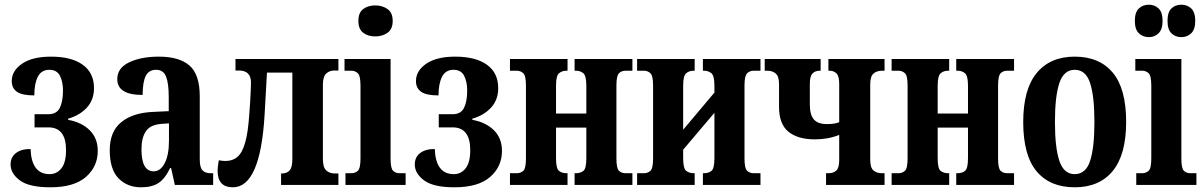

<svg xmlns="http://www.w3.org/2000/svg" viewBox="-20 -787 5125 817"><path d="M194 10Q104 10 64.5 -19.5Q25 -49 25 -87Q25 -118 47.5 -135.5Q70 -153 110 -153Q114 -46 191 -46Q222 -46 241.5 -71Q261 -96 261 -148Q261 -245 186 -245H127V-301H186Q221 -301 234.5 -328Q248 -355 248 -402Q248 -439 235 -464.5Q222 -490 190 -490Q156 -490 141 -460.5Q126 -431 126 -381Q74 -381 52 -396.5Q30 -412 30 -442Q30 -486 74 -516Q118 -546 197 -546Q284 -546 332 -511.5Q380 -477 380 -412Q380 -362 349.5 -329Q319 -296 270 -282V-277Q327 -267 361.5 -233Q396 -199 396 -145Q396 -78 345.5 -34Q295 10 194 10Z M580 10Q522 10 484.5 -28Q447 -66 447 -148Q447 -228 497 -268Q547 -308 635 -311L698 -314V-374Q698 -433 686.5 -461.5Q675 -490 644 -490Q613 -490 600 -463.5Q587 -437 587 -383Q479 -383 479 -450Q479 -498 530 -522Q581 -546 656 -546Q743 -546 786.5 -508Q830 -470 830 -377V-108Q830 -75 841.5 -62.5Q853 -50 876 -50H887V0H724L708 -72H704Q682 -26 654 -8Q626 10 580 10ZM634 -58Q663 -58 681 -93Q699 -128 699 -188V-262L669 -260Q621 -257 601.5 -229.5Q582 -202 582 -151Q582 -58 634 -58Z M971 10Q906 10 906 -60Q906 -70 907.5 -81Q909 -92 911 -105Q926 -102 940 -102Q970 -102 990.5 -119.5Q1011 -137 1023.5 -181Q1036 -225 1041 -305Q1043 -327 1044.5 -353.5Q1046 -380 1047 -403Q1048 -426 1048 -436Q1048 -487 996 -487H982V-536H1420V-487H1403Q1382 -487 1368 -474Q1354 -461 1354 -426V-110Q1354 -75 1368 -62Q1382 -49 1403 -49H1420V0H1176V-49H1181Q1201 -49 1212.5 -62Q1224 -75 1224 -110V-478H1116L1106 -300Q1088 10 971 10Z M1577 -632Q1546 -632 1525.5 -647.5Q1505 -663 1505 -698Q1505 -733 1525.5 -748.5Q1546 -764 1577 -764Q1607 -764 1629 -748.5Q1651 -733 1651 -698Q1651 -663 1629 -647.5Q1607 -632 1577 -632ZM1450 0V-50H1476Q1491 -50 1502.5 -60Q1514 -70 1514 -114V-422Q1514 -465 1502.5 -475.5Q1491 -486 1476 -486H1446V-536H1642V-112Q1642 -70 1653 -60Q1664 -50 1679 -50H1706V0Z M1914 10Q1824 10 1784.5 -19.5Q1745 -49 1745 -87Q1745 -118 1767.5 -135.5Q1790 -153 1830 -153Q1834 -46 1911 -46Q1942 -46 1961.5 -71Q1981 -96 1981 -148Q1981 -245 1906 -245H1847V-301H1906Q1941 -301 1954.5 -328Q1968 -355 1968 -402Q1968 -439 1955 -464.5Q1942 -490 1910 -490Q1876 -490 1861 -460.5Q1846 -431 1846 -381Q1794 -381 1772 -396.5Q1750 -412 1750 -442Q1750 -486 1794 -516Q1838 -546 1917 -546Q2004 -546 2052 -511.5Q2100 -477 2100 -412Q2100 -362 2069.5 -329Q2039 -296 1990 -282V-277Q2047 -267 2081.5 -233Q2116 -199 2116 -145Q2116 -78 2065.5 -34Q2015 10 1914 10Z M2150 0V-50H2180Q2195 -50 2206.5 -60Q2218 -70 2218 -113V-423Q2218 -465 2206.5 -475.5Q2195 -486 2180 -486H2150V-536H2395V-486H2389Q2372 -486 2359 -475.5Q2346 -465 2346 -422V-304H2475V-422Q2475 -465 2462 -475.5Q2449 -486 2432 -486H2425V-536H2671V-486H2641Q2625 -486 2614 -475.5Q2603 -465 2603 -423V-113Q2603 -70 2614 -60Q2625 -50 2641 -50H2671V0H2425V-50H2432Q2449 -50 2462 -59.5Q2475 -69 2475 -114V-244H2346V-114Q2346 -69 2359 -59.5Q2372 -50 2389 -50H2395V0Z M2691 0V-50H2721Q2736 -50 2747.5 -60Q2759 -70 2759 -113V-423Q2759 -465 2747.5 -475.5Q2736 -486 2721 -486H2691V-536H2936V-486H2930Q2913 -486 2900 -475.5Q2887 -465 2887 -422V-235L3020 -393V-422Q3020 -465 3007 -475.5Q2994 -486 2977 -486H2971V-536H3216V-486H3186Q3171 -486 3159.5 -475.5Q3148 -465 3148 -423V-113Q3148 -70 3159.5 -60Q3171 -50 3186 -50H3216V0H2971V-50H2977Q2994 -50 3007 -59.5Q3020 -69 3020 -114V-307L2887 -150V-114Q2887 -69 2900.5 -59.5Q2914 -50 2930 -50H2936V0Z M3495 0V-50H3506Q3526 -50 3538.5 -61Q3551 -72 3551 -106V-213Q3505 -194 3447 -194Q3375 -194 3335 -226.5Q3295 -259 3295 -332V-428Q3295 -462 3281 -474Q3267 -486 3246 -486H3234V-536H3472V-486H3467Q3449 -486 3437.5 -474.5Q3426 -463 3426 -430V-342Q3426 -299 3443 -279Q3460 -259 3498 -259Q3511 -259 3525 -260.5Q3539 -262 3551 -267V-430Q3551 -463 3539.5 -474.5Q3528 -486 3510 -486H3505V-536H3744V-486H3732Q3711 -486 3697 -474Q3683 -462 3683 -428V-108Q3683 -73 3697 -61.5Q3711 -50 3732 -50H3744V0Z M3774 0V-50H3804Q3819 -50 3830.5 -60Q3842 -70 3842 -113V-423Q3842 -465 3830.5 -475.5Q3819 -486 3804 -486H3774V-536H4019V-486H4013Q3996 -486 3983 -475.5Q3970 -465 3970 -422V-304H4099V-422Q4099 -465 4086 -475.5Q4073 -486 4056 -486H4049V-536H4295V-486H4265Q4249 -486 4238 -475.5Q4227 -465 4227 -423V-113Q4227 -70 4238 -60Q4249 -50 4265 -50H4295V0H4049V-50H4056Q4073 -50 4086 -59.5Q4099 -69 4099 -114V-244H3970V-114Q3970 -69 3983 -59.5Q3996 -50 4013 -50H4019V0Z M4553 10Q4448 10 4391 -58Q4334 -126 4334 -268Q4334 -407 4391.5 -476.5Q4449 -546 4553 -546Q4658 -546 4715 -478Q4772 -410 4772 -268Q4772 -129 4715 -59.5Q4658 10 4553 10ZM4553 -46Q4600 -46 4618.5 -102Q4637 -158 4637 -268Q4637 -378 4618.5 -434Q4600 -490 4553 -490Q4507 -490 4488 -434Q4469 -378 4469 -268Q4469 -158 4488 -102Q4507 -46 4553 -46Z M4869 -629Q4843 -629 4826 -645.5Q4809 -662 4809 -698Q4809 -735 4826 -751Q4843 -767 4869 -767Q4893 -767 4910 -751Q4927 -735 4927 -698Q4927 -662 4910 -645.5Q4893 -629 4869 -629ZM5007 -629Q4981 -629 4964.5 -645.5Q4948 -662 4948 -698Q4948 -735 4964.5 -751Q4981 -767 5007 -767Q5032 -767 5049 -751Q5066 -735 5066 -698Q5066 -662 5049 -645.5Q5032 -629 5007 -629ZM4815 0V-50H4841Q4856 -50 4867.5 -60Q4879 -70 4879 -114V-422Q4879 -465 4867.5 -475.5Q4856 -486 4841 -486H4811V-536H5007V-112Q5007 -70 5018 -60Q5029 -50 5044 -50H5071V0Z"/></svg>

Font: Noto Serif ExtraCondensed
Style: Bold
Weight: 700
Width: 2
Designer: Monotype Design Team
Foundry: Monotype Imaging Inc.
Version: Version 2.014; ttfautohint (v1.8.4.7-5d5b)